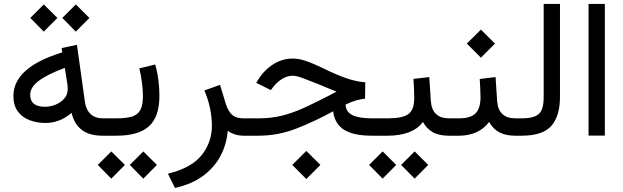

<svg xmlns="http://www.w3.org/2000/svg" viewBox="-20 -687 3154 972"><path d="M295.4 -596.2 363.8 -664.6 432.6 -596.2 363.8 -526.9ZM133.3 -596.2 201.7 -664.6 270.5 -596.2 201.7 -526.9ZM47.9 -201.2Q47.9 -272.9 108.9 -328.1Q169.9 -383.3 295.4 -421.9L292 -443.8L369.6 -460L409.7 -172.4Q415 -132.3 438.2 -110.1Q461.4 -87.9 501.5 -87.9H516.6V0H499.5Q431.6 0 393.3 -30Q355 -60.1 342.3 -115.7Q282.7 -64.5 210.4 -64.5Q166 -64.5 128.9 -78.9Q91.8 -93.3 69.8 -123.5Q47.9 -153.8 47.9 -201.2ZM308.1 -343.3Q221.7 -311.5 177.2 -278.6Q132.8 -245.6 132.8 -207Q132.8 -146.5 207.5 -146.5Q234.9 -146.5 261.2 -157.2Q287.6 -168 305.2 -187.7Q322.8 -207.5 322.8 -235.4Q322.8 -250 320.8 -263.2Z M765.6 -360.4Q776.9 -322.3 782 -280.5Q787.1 -238.8 787.1 -203.1Q787.1 -95.2 734.1 -47.6Q681.2 0 569.8 0H497.1V-87.9H569.8Q618.2 -87.9 647.5 -96.7Q676.8 -105.5 690.2 -129.9Q703.6 -154.3 703.6 -201.7Q703.6 -230.5 698.7 -268.3Q693.8 -306.2 685.5 -340.8ZM637.2 147.9 705.6 79.6 774.4 147.9 705.6 217.3ZM475.1 147.9 543.5 79.6 612.3 147.9 543.5 217.3Z M1132.8 -25.4Q1128.4 38.6 1098.9 97.4Q1069.3 156.2 1012 200.4Q954.6 244.6 865.7 264.6L830.1 192.4Q949.7 163.1 1001.2 97.9Q1052.7 32.7 1052.7 -49.8Q1052.7 -91.8 1043.7 -137Q1034.7 -182.1 1014.6 -229L1093.8 -257.3L1124 -158.7Q1136.7 -120.6 1157 -104.2Q1177.2 -87.9 1211.4 -87.9H1230.5V0H1216.8Q1186.5 0 1165.3 -7.8Q1144 -15.6 1132.8 -25.4Z M1459.5 147.9 1530.8 77.1 1602.1 147.9 1530.8 219.2ZM1828.1 -187.5Q1808.6 -185.5 1784.2 -179Q1759.8 -172.4 1729.5 -157.7Q1731 -120.6 1763.9 -104.2Q1796.9 -87.9 1863.8 -87.9H1890.1V0H1861.8Q1772 0 1723.4 -29.1Q1674.8 -58.1 1666.5 -123.5Q1574.7 -73.2 1481.4 -36.6Q1388.2 0 1289.1 0H1210.9V-87.9H1290.5Q1354 -87.9 1408.7 -101.8Q1463.4 -115.7 1520 -141.6Q1576.7 -167.5 1645.5 -203.1L1683.6 -223.1Q1672.9 -226.6 1656.2 -234.1Q1639.6 -241.7 1593.3 -260.3Q1543.9 -280.3 1511.7 -292Q1479.5 -303.7 1462.4 -303.7Q1434.6 -303.7 1408.4 -287.6Q1382.3 -271.5 1364.3 -248L1351.1 -231L1277.3 -267.6L1284.7 -280.3Q1315.4 -330.6 1361.6 -360.6Q1407.7 -390.6 1462.9 -390.6Q1493.7 -390.6 1530.8 -377.7Q1567.9 -364.7 1610.8 -343.8Q1686.5 -306.6 1736.8 -289.8Q1787.1 -272.9 1829.1 -270.5Z M2264.6 0H2252.9Q2202.1 0 2170.9 -17.8Q2139.6 -35.6 2121.1 -69.8Q2096.2 -35.2 2050.5 -17.6Q2004.9 0 1943.4 0H1870.6V-87.9H1944.3Q2017.1 -87.9 2046.9 -109.1Q2076.7 -130.4 2077.1 -189Q2077.1 -212.9 2075.9 -238.8Q2074.7 -264.6 2073.2 -287.6L2153.3 -296.9L2161.1 -176.3Q2167 -87.9 2253.9 -87.9H2264.6ZM2010.7 147.9 2079.1 79.6 2147.9 147.9 2079.1 217.3ZM1848.6 147.9 1917 79.6 1985.8 147.9 1917 217.3Z M2600.1 0H2588.4Q2539.1 0 2506.8 -17.8Q2474.6 -35.6 2456.1 -69.8Q2431.2 -35.6 2392.1 -17.8Q2353 0 2304.2 0H2245.1V-87.9H2304.2Q2362.8 -87.9 2387.7 -113.5Q2412.6 -139.2 2412.6 -193.8Q2412.6 -216.8 2411.1 -240.7Q2409.7 -264.6 2408.7 -287.1L2488.8 -296.9L2496.6 -176.8Q2502.4 -87.9 2589.4 -87.9H2600.1ZM2343.3 -466.3 2414.6 -537.1 2485.8 -466.3 2414.6 -395Z M2580.6 0V-87.9H2620.1Q2668.9 -87.9 2692.9 -100.1Q2716.8 -112.3 2724.6 -136.5Q2732.4 -160.6 2732.4 -196.8V-667H2814.9V-197.3Q2814.9 -100.1 2771.5 -50Q2728 0 2619.6 0Z M2959.5 -667H3042V-0.5H2959.5Z"/></svg>

Font: Vazir WOL
Style: Regular-WOL
Weight: 400
Designer: Saber Rastikerdar
Foundry: Saber Rastikerdar
Version: Version 27.2.2